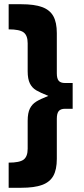

<svg xmlns="http://www.w3.org/2000/svg" viewBox="-20 -763 396 909"><path d="M324 -370V-248H288Q267 -248 258 -237Q249 -226 249 -201V-11Q249 40 232.5 69.5Q216 99 179.5 112.5Q143 126 80 126H21V7Q73 7 92 -7.5Q111 -22 111 -59V-191Q111 -228 121.5 -249Q132 -270 151.5 -282Q171 -294 209 -309Q171 -324 151.5 -335.5Q132 -347 121.5 -368Q111 -389 111 -426V-558Q111 -595 92 -609.5Q73 -624 21 -624V-743H80Q143 -743 179.5 -729.5Q216 -716 232.5 -686.5Q249 -657 249 -606V-416Q249 -391 258 -380.5Q267 -370 288 -370Z"/></svg>

Font: Gontserrat SemiBold
Style: Regular
Weight: 600
Designer: Julieta Ulanovsky
Foundry: Julieta Ulanovsky
Version: Version 6.001